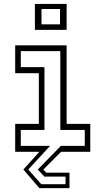

<svg xmlns="http://www.w3.org/2000/svg" viewBox="-20 -770 535 974"><path d="M180 184.5 98.5 90 179.5 0H57V-141.5H177V-398.5H57V-540H318V-141.5H438V0H290L200 90L215 106H332.5V184.5ZM189.5 164.5H312.5V126H205L171.5 90L289 -30H410V-111H286V-510.5H85.5V-429.5H205.5V-111H85.5V-30H234L123.5 90ZM157 -618.5V-750H318V-618.5ZM190.5 -646.5H284.5V-724.5H190.5Z"/></svg>

Font: Tourney Thin Light
Style: Regular
Weight: 300
Version: Version 1.015